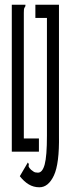

<svg xmlns="http://www.w3.org/2000/svg" viewBox="-20 -643 290 814"><path d="M147 151Q122 151 101.5 138.5Q81 126 64 104L98 46Q104 53 101.5 58.5Q99 64 112 77Q117 81 123 85Q129 89 141 89Q160 89 169.5 54Q179 19 179 -68V-567H130V-623H230V-69Q232 51 208.5 101Q185 151 147 151ZM30 0V-623H88Q88 -616 86.5 -614.5Q85 -613 83 -609Q81 -605 81 -589V-56H145V0Z"/></svg>

Font: Inconsolata UltraCondensed
Style: Regular
Weight: 400
Width: 1
Monospace: yes
Designer: Raph Levien, Cyreal, Brenton Simpson
Foundry: Raph Levien, Cyreal, Google
Version: Version 3.000; ttfautohint (v1.8.2.53-6de2)